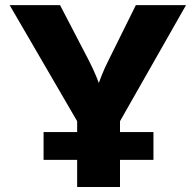

<svg xmlns="http://www.w3.org/2000/svg" viewBox="-20 -748 783 768"><path d="M288.6 0V-263.2L18.6 -727.5H220.2L335 -506.8Q351.1 -475.6 364.3 -444.1Q377.4 -412.6 391.1 -372.6H360.4Q373.5 -413.1 386 -444.6Q398.4 -476.1 414.1 -506.8L523.4 -727.5H724.1L460 -263.2V0ZM154.3 -108.4V-219.7H593.8V-108.4Z"/></svg>

Font: Inter 18pt ExtraBold
Style: Regular
Weight: 800
Designer: Rasmus Andersson
Foundry: rsms
Version: Version 4.001;git-66647c0bb